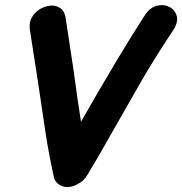

<svg xmlns="http://www.w3.org/2000/svg" viewBox="-20 -741 729 768"><path d="M279 1Q285 -1 291 -5Q316 -17 330 -42Q365 -99 432 -218L552 -428Q606 -520 674 -622Q694 -654 686.5 -678.5Q679 -703 656 -714Q633 -725 605.5 -717.5Q578 -710 558 -678Q458 -524 304 -254Q292 -327 274 -462L242 -673Q237 -698 220.5 -709Q204 -720 182.5 -718.5Q161 -717 140.5 -705Q120 -693 108 -672.5Q96 -652 99 -625Q108 -569 130 -426L162 -211Q175 -126 195 -35Q200 -9 225 2Q250 13 279 1Z"/></svg>

Font: Balsamiq Sans
Style: Bold Italic
Weight: 700
Italic angle: -12°
Designer: Michael Angeles
Foundry: Balsamiq SRL
Version: Version 1.020; ttfautohint (v1.8.4.7-5d5b);gftools[0.9.26]